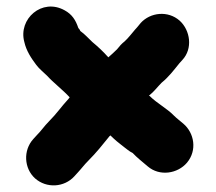

<svg xmlns="http://www.w3.org/2000/svg" viewBox="-20 -594 649 576"><path d="M311 -188C323 -176 336 -165 348 -156C358 -149 367 -140 378 -135C391 -121 408 -108 423 -95C459 -64 513 -73 541 -106C572 -143 563 -195 530 -223C521 -231 511 -238 502 -247C482 -268 451 -284 429 -306C428 -306 428 -306 427 -307C443 -320 453 -334 465 -346C486 -363 501 -383 518 -404L527 -414C559 -448 551 -503 519 -532C484 -563 431 -557 402 -525L393 -514C381 -501 374 -491 362 -478L354 -470C345 -463 338 -455 331 -446C326 -441 310 -426 305 -422C289 -440 275 -453 257 -468C242 -482 236 -490 221 -501C220 -504 218 -507 215 -510C207 -534 196 -551 174 -563C106 -601 34 -537 53 -468C59 -441 74 -419 89 -399C98 -387 110 -378 121 -367C140 -346 169 -324 189 -302C188 -301 187 -299 186 -298C163 -273 150 -253 127 -230C112 -215 105 -203 90 -188L80 -177C49 -143 52 -89 85 -59C120 -28 173 -32 203 -65L213 -76C226 -90 232 -99 245 -112C269 -136 288 -160 309 -186C310 -186 311 -187 311 -188Z"/></svg>

Font: Blanket
Style: Blk
Weight: 900
Foundry: Cannot Into Space Fonts
Version: Version 0.9